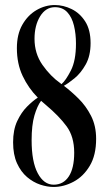

<svg xmlns="http://www.w3.org/2000/svg" viewBox="-20 -732 439 762"><path d="M192.5 10Q167.5 10 139.8 0.8Q112 -8.5 87.5 -29.2Q63 -50 47.5 -84Q32 -118 32 -167.5Q32 -216.5 48.2 -251.2Q64.5 -286 87.5 -309Q110.5 -332 130 -344.5Q92.5 -382.5 69.8 -430.8Q47 -479 47 -541Q47 -596 68.8 -634Q90.5 -672 125 -692Q159.5 -712 197.5 -712Q231.5 -712 264.2 -696Q297 -680 318.2 -646.8Q339.5 -613.5 339.5 -561Q339.5 -510.5 320.2 -476.2Q301 -442 276 -421.5Q251 -401 233.5 -391.5Q261.5 -370.5 291.2 -341.2Q321 -312 341.2 -272.5Q361.5 -233 361.5 -181Q361.5 -116 336.2 -73.8Q311 -31.5 272 -10.8Q233 10 192.5 10ZM220.5 -401Q222.5 -399.5 224 -398Q241 -412.5 261.2 -452Q281.5 -491.5 281.5 -559Q281.5 -597.5 273.5 -630.5Q265.5 -663.5 247 -683.5Q228.5 -703.5 198 -703.5Q161.5 -703.5 139.2 -667.2Q117 -631 117 -578Q117 -519.5 148.5 -474.5Q180 -429.5 220.5 -401ZM105.5 -175.5Q105.5 -90 129.8 -44.5Q154 1 193 1Q231.5 1 253 -31.8Q274.5 -64.5 274.5 -126Q274.5 -189.5 244.5 -230.5Q214.5 -271.5 162 -315.5Q152 -323.5 143 -332Q127.5 -311 116.5 -273.2Q105.5 -235.5 105.5 -175.5Z"/></svg>

Font: Imbue 100pt SemiBold
Style: Regular
Weight: 600
Designer: Tyler Finck
Foundry: Etcetera Type Company
Version: Version 1.102; ttfautohint (v1.8.3)